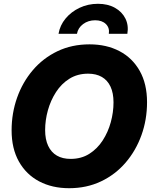

<svg xmlns="http://www.w3.org/2000/svg" viewBox="-20 -970 793 1001"><path d="M340.3 11.2Q252 11.2 184.3 -24.4Q116.7 -60.1 78.6 -127.7Q40.5 -195.3 40.5 -290.5Q40.5 -379.9 69.1 -460.7Q97.7 -541.5 151.1 -604.2Q204.6 -667 279.5 -702.9Q354.5 -738.8 446.8 -738.8Q535.2 -738.8 602.8 -703.4Q670.4 -668 708.5 -600.3Q746.6 -532.7 746.6 -437Q746.6 -346.2 717.5 -265.4Q688.5 -184.6 634.8 -122.1Q581.1 -59.6 506.3 -24.2Q431.6 11.2 340.3 11.2ZM348.1 -141.6Q403.8 -141.6 445.6 -168Q487.3 -194.3 515.4 -237.8Q543.5 -281.2 557.6 -333Q571.8 -384.8 571.8 -436Q571.8 -484.9 556.2 -518.3Q540.5 -551.8 511 -568.8Q481.4 -585.9 439.5 -585.9Q384.3 -585.9 342.3 -559.8Q300.3 -533.7 272.2 -490.2Q244.1 -446.8 229.7 -395Q215.3 -343.3 215.3 -291.5Q215.3 -243.2 231.2 -209.5Q247.1 -175.8 276.6 -158.7Q306.2 -141.6 348.1 -141.6ZM490.7 -950.2Q542 -950.2 579.1 -929.4Q616.2 -908.7 633.8 -873.3Q651.4 -837.9 644 -793.9H547.4Q552.2 -824.7 532.2 -844.5Q512.2 -864.3 476.1 -864.3Q439.9 -864.3 413.3 -844.5Q386.7 -824.7 381.3 -793.9H285.2Q292.5 -837.9 321.8 -873.3Q351.1 -908.7 395 -929.4Q439 -950.2 490.7 -950.2Z"/></svg>

Font: Inter 28pt ExtraBold
Style: Italic
Weight: 800
Italic angle: -9.3988°
Designer: Rasmus Andersson
Foundry: rsms
Version: Version 4.001;git-66647c0bb